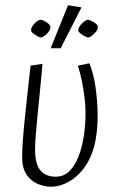

<svg xmlns="http://www.w3.org/2000/svg" viewBox="-20 -699 437 728"><path d="M173 9Q149 9 123.5 -1.5Q98 -12 81 -36.5Q64 -61 64 -103Q64 -127 66.5 -164Q69 -201 73.5 -244Q78 -287 82.5 -328.5Q87 -370 90.5 -402.5Q94 -435 96 -450L141 -457Q140 -443 137 -411Q134 -379 130 -339Q126 -299 122 -258.5Q118 -218 115.5 -184.5Q113 -151 113 -133Q113 -76 133.5 -52.5Q154 -29 191 -29Q221 -29 242 -49Q263 -69 277 -104Q291 -139 298 -184Q309 -258 300.5 -329Q292 -400 275 -450L319 -459Q335 -419 342 -370Q349 -321 350 -274Q351 -227 346 -192Q340 -141 322.5 -103Q305 -65 280.5 -40.5Q256 -16 228 -3.5Q200 9 173 9ZM135 -557Q130 -557 121 -562Q112 -567 104.5 -573.5Q97 -580 98 -586Q98 -592 102 -598.5Q106 -605 112 -611Q118 -617 124 -620.5Q130 -624 134 -624Q139 -624 148 -619.5Q157 -615 164.5 -608.5Q172 -602 171 -595Q171 -589 167 -582.5Q163 -576 157 -570Q151 -564 145 -560.5Q139 -557 135 -557ZM315 -557Q310 -557 300.5 -562Q291 -567 283.5 -573.5Q276 -580 277 -586Q277 -592 281.5 -598.5Q286 -605 292 -611Q298 -617 303.5 -620.5Q309 -624 313 -624Q318 -624 327.5 -619.5Q337 -615 344.5 -608.5Q352 -602 351 -595Q351 -589 346.5 -582.5Q342 -576 336 -570Q330 -564 324.5 -560.5Q319 -557 315 -557ZM172 -516 238 -679 289 -671 210 -516Z"/></svg>

Font: Ancizar Sans Thin
Style: Italic
Weight: 100
Italic angle: -4°
Designer: Cesar Puertas, Viviana Monsalve, Julian Moncada, Julian Prieto, Jose Castro, Mariel Hernandez, Felipe Aragon, Sara Alarc
Version: Version 8.100